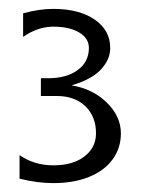

<svg xmlns="http://www.w3.org/2000/svg" viewBox="-20 -565 318 432"><path d="M141 -373Q189 -365 220.5 -334Q252 -303 252 -265Q252 -232 233.5 -206.5Q215 -181 180.5 -167Q146 -153 100 -153Q64 -153 24 -163V-216Q57 -193 100 -193Q144 -193 170 -213Q196 -233 196 -265Q196 -303 172 -326Q148 -349 108 -349H72V-389H88Q130 -389 155 -407.5Q180 -426 180 -457Q180 -479 158 -492Q136 -505 100 -505Q65 -505 32 -482V-535Q68 -545 100 -545Q158 -545 193 -521Q228 -497 228 -457Q228 -438 216.5 -420.5Q205 -403 185.5 -391.5Q166 -380 141 -373Z"/></svg>

Font: Glametrix
Style: Regular
Weight: 500
Designer: gluk
Foundry: gluk
Version: Version 0.40